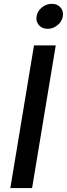

<svg xmlns="http://www.w3.org/2000/svg" viewBox="-20 -959 341 979"><path d="M264.2 -727.5 143.6 0H32.7L153.3 -727.5ZM222.7 -812Q194.8 -812 178.5 -830.8Q162.1 -849.6 166.5 -876Q170.9 -902.8 193.6 -921.1Q216.3 -939.5 244.1 -939.5Q272 -939.5 288.3 -921.1Q304.7 -902.8 300.3 -876Q296.4 -849.6 273.4 -830.8Q250.5 -812 222.7 -812Z"/></svg>

Font: Inter 18pt Medium
Style: Italic
Weight: 500
Italic angle: -9.3988°
Designer: Rasmus Andersson
Foundry: rsms
Version: Version 4.001;git-66647c0bb